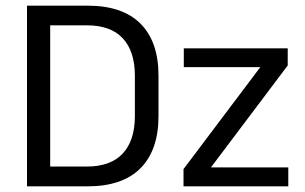

<svg xmlns="http://www.w3.org/2000/svg" viewBox="-20 -659 1080 679"><path d="M131.5 0V-70H286.5Q371.5 -70 414.2 -116.2Q457 -162.5 457 -248.5V-391Q457 -477.5 414.2 -523.5Q371.5 -569.5 286.5 -569.5H131V-639H289.5Q413.5 -639 477 -575.2Q540.5 -511.5 540.5 -391.5V-248Q540.5 -128.5 477 -64.2Q413.5 0 289.5 0ZM75.5 0V-639H157.5V0ZM999.5 -67V0H629V-61L900.5 -421.5H630V-488H997.5V-427.5L726 -67Z"/></svg>

Font: Anek Latin
Style: Regular
Weight: 400
Designer: Yesha Goshar
Foundry: Ek Type
Version: Version 1.003